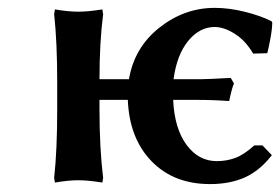

<svg xmlns="http://www.w3.org/2000/svg" viewBox="-20 -460 715 490"><path d="M527.8 -439.9Q564.9 -439.9 605 -429.9Q645 -419.9 672.9 -405.8L674.8 -402.8Q674.8 -386.7 669.9 -360.6Q665 -334.5 662.1 -324.2L626 -323.2Q607.4 -355.5 579.8 -373.3Q552.2 -391.1 527.8 -391.1Q489.3 -391.1 460.2 -355.5Q431.2 -319.8 422.9 -257.8H490.2Q508.8 -257.8 568.8 -261.2L577.1 -247.1Q571.8 -235.4 564.9 -202.1Q525.4 -205.1 481 -205.1H421.9Q425.3 -131.8 456.1 -90.3Q486.8 -48.8 533.2 -48.8Q558.6 -48.8 580.8 -57.1Q603 -65.4 628.9 -88.9H649.9L673.8 -64Q643.1 -24.4 605 -7.3Q566.9 9.8 516.1 9.8Q423.3 9.8 366.7 -48.6Q310.1 -106.9 306.2 -205.1H233.9V-181.2Q233.9 -82 243.2 -5.9L241.2 5.9Q205.1 0 180.2 0Q154.3 0 120.1 5.9L118.2 -5.9Q126 -76.7 126 -181.2V-249Q126 -353 118.2 -423.8L120.1 -436Q154.3 -430.2 180.2 -430.2Q205.1 -430.2 241.2 -436L243.2 -423.8Q233.9 -351.6 233.9 -257.8H309.1Q322.8 -338.9 386.7 -389.4Q450.7 -439.9 527.8 -439.9Z"/></svg>

Font: Linear Smooth
Style: Bold
Weight: 700
Designer: Philipp H. Poll, Flanker
Foundry: Philipp H. Poll, reworked by Flanker
Version: Version 1.061 | FøM Fix